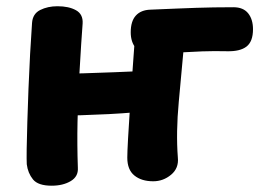

<svg xmlns="http://www.w3.org/2000/svg" viewBox="-20 -575 832 616"><path d="M145.7 20.8Q102.2 20.8 85.8 0.6Q69.4 -19.7 65.9 -48Q65.1 -61 65.6 -97.2Q66.1 -133.4 67.7 -183.8Q69.3 -234.2 71.4 -291Q73.6 -347.8 76.6 -402.3Q79.6 -456.9 82.8 -501.4Q84.8 -530.8 108.9 -542.9Q133.1 -555 164.3 -555Q200.9 -555 223.9 -542.1Q246.9 -529.2 245.1 -499.7Q243.7 -479.7 240.4 -432.3Q237.2 -385 233.7 -320.8Q230.2 -256.6 228.7 -183.3Q227.2 -110 229.8 -36.6Q231.6 -8.6 206.8 6.1Q182 20.8 145.7 20.8ZM158.3 -203.9Q125.3 -203.9 112.7 -214.9Q100 -226 97.7 -241.2Q95.4 -256.4 95.4 -268.6Q95.4 -280.9 98.4 -296.7Q101.4 -312.6 109.4 -325.1Q117.3 -337.7 130.8 -337.7Q147.1 -337.7 176.1 -338.1Q205.1 -338.4 248 -339.8Q290.9 -341.2 347.7 -343.3Q404.6 -345.4 476.3 -349.2Q500.1 -351 517.5 -334.9Q534.9 -318.9 534.9 -293.3Q534.9 -262.2 518.8 -243.7Q502.7 -225.1 473.8 -220.8Q449.3 -217.8 411.2 -214.5Q373 -211.2 329 -208.9Q285 -206.7 240.4 -205.3Q195.9 -203.9 158.3 -203.9ZM414 -471.2Q416.8 -505.1 437.5 -523.8Q458.2 -542.6 493.8 -542.6Q540.8 -542.6 559.3 -527Q577.9 -511.4 574.3 -473.8Q562.8 -346.9 553.6 -248.8Q544.4 -150.7 550.6 -69.6Q554.1 -35.2 528.8 -14.3Q503.6 6.6 471.6 6.6Q434 6.6 411.2 -11.9Q388.4 -30.3 388.4 -69.3Q388.4 -86.4 390.8 -129.8Q393.2 -173.2 397.1 -231.4Q401 -289.7 405.5 -352.7Q410 -415.7 414 -471.2ZM464.9 -401.8Q432.2 -400.8 415.8 -420.5Q399.4 -440.2 399.4 -471.3Q399.4 -507 415.8 -525Q432.1 -543 462.6 -544Q511.6 -546 546.4 -547.5Q581.2 -549 609.7 -549.9Q638.2 -550.8 666.2 -551.3Q694.2 -551.8 729 -551.8Q760.4 -551.8 776.1 -532.4Q791.7 -513 791.7 -481.1Q791.7 -441.9 771 -425.7Q750.3 -409.6 708.4 -410.6Q666.9 -411.6 628.7 -410.2Q590.6 -408.8 551.1 -406.4Q511.7 -404 464.9 -401.8Z"/></svg>

Font: Playpen Sans
Style: Regular
Weight: 400
Designer: Laura Meseguer, Veronika Burian, José Scaglione, Kostas Bartsokas, Vera Evstafieva, Tom Grace, Yorlmar Campos
Foundry: TypeTogether
Version: Version 2.000